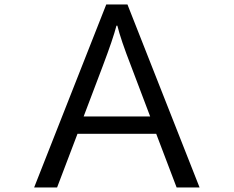

<svg xmlns="http://www.w3.org/2000/svg" viewBox="-20 -809 1040 854"><path d="M452.6 -789.1H546.9L867.7 24.9H765.6L674.8 -213.9H324.7L233.9 24.9H131.8ZM647.9 -291 563 -515.1Q516.6 -634.3 502 -694.8H498Q483.4 -637.7 437 -515.1L352.1 -291Z"/></svg>

Font: BIZ UDPGothic
Style: Regular
Weight: 400
Designer: TypeBank Co., Ltd.
Foundry: Morisawa Inc.
Version: Version 1.051